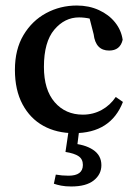

<svg xmlns="http://www.w3.org/2000/svg" viewBox="-20 -471 495 695"><path d="M248 11Q185 11 137 -15.5Q89 -42 61.5 -93.5Q34 -145 34 -218Q34 -292 65 -344Q96 -396 147 -423.5Q198 -451 258 -451Q302 -451 338 -434.5Q374 -418 396.5 -390Q419 -362 424 -327Q415 -288 375 -288Q326 -288 319 -347L300 -421L352 -386Q330 -398 308 -403Q286 -408 266 -408Q214 -408 176.5 -363.5Q139 -319 139 -229Q139 -146 178 -101Q217 -56 280 -56Q317 -56 348 -73Q379 -90 399 -120L425 -102Q381 11 248 11ZM217 79 229 -2H267L258 69L236 48Q286 51 316.5 71Q347 91 347 127Q347 160 319.5 182Q292 204 238 204Q217 204 201.5 201Q186 198 175 194L182 161Q204 165 228 165Q280 165 280 126Q280 105 264.5 94.5Q249 84 217 79Z"/></svg>

Font: Lisu Bosa SemiBold
Style: Regular
Weight: 600
Designer: David Morse, Annie Olsen, Victor Gaultney, Frank Grießhammer (Latin)
Foundry: SIL International
Version: Version 2.000